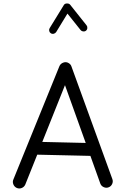

<svg xmlns="http://www.w3.org/2000/svg" viewBox="-20 -1034 712 1095"><path d="M75.2 37.6Q61.5 31.2 55.9 16.8Q50.3 2.4 56.6 -11.2L319.3 -657.7Q326.2 -671.9 341.6 -677.2Q356.9 -682.6 370.6 -674.8Q383.3 -667.5 387.2 -655.8L620.6 -13.2Q626 0.5 619.9 14.6Q613.8 28.8 599.6 34.2Q585.9 39.6 571.8 33.4Q557.6 27.3 552.2 13.2L495.6 -145L192.4 -151.9L124 19Q117.7 32.7 103.5 38.3Q89.4 43.9 75.2 37.6ZM350.6 -548.3 221.2 -224.6 468.8 -218.8ZM270 -844.2Q262.7 -848.6 260.7 -857.4Q258.8 -866.2 263.2 -873.5L344.2 -1005.4Q349.6 -1014.2 362.1 -1014.2Q374.5 -1014.2 379.9 -1007.3L473.6 -889.6Q479 -882.8 478 -873.5Q477.1 -864.3 470.2 -858.9Q463.4 -853.5 454.1 -854.7Q444.8 -856 439.5 -862.8L364.7 -956.5L300.3 -851.1Q295.4 -843.8 286.6 -841.6Q277.8 -839.4 270 -844.2Z"/></svg>

Font: Mikhak-FD Regular
Style: FD-Regular
Weight: 400
Designer: Amin Abedi
Version: Version 3.2